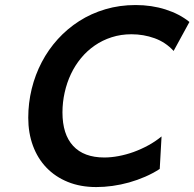

<svg xmlns="http://www.w3.org/2000/svg" viewBox="-20 -738 780 770"><path d="M620.6 -60.5Q593.8 -43 562.3 -29.3Q530.8 -15.6 497.8 -6.3Q464.8 2.9 431.2 7.6Q397.5 12.2 366.2 12.2Q302.7 12.2 252.2 -8.3Q201.7 -28.8 166.3 -65.7Q130.9 -102.5 112.1 -153.6Q93.3 -204.6 93.3 -265.6Q93.3 -325.2 107.2 -381.8Q121.1 -438.5 147.5 -488.8Q173.8 -539.1 211.9 -581.1Q250 -623 297.9 -653.6Q345.7 -684.1 402.6 -700.9Q459.5 -717.8 523.9 -717.8Q587.9 -717.8 644 -700Q700.2 -682.1 739.7 -649.9L676.3 -533.7Q644 -568.8 599.9 -584.7Q555.7 -600.6 507.3 -600.6Q464.8 -600.6 427.7 -588.6Q390.6 -576.7 359.9 -555.4Q329.1 -534.2 304.9 -504.9Q280.8 -475.6 264.4 -440.9Q248 -406.2 239.3 -366.9Q230.5 -327.6 230.5 -287.1Q230.5 -199.2 273.4 -152.8Q316.4 -106.4 398.4 -106.4Q425.8 -106.4 455.8 -112.1Q485.8 -117.7 515.6 -128.4Q545.4 -139.2 574.2 -154.8Q603 -170.4 627.9 -190.9Z"/></svg>

Font: Andika New Basic
Style: Bold Italic
Weight: 700
Italic angle: -14°
Designer: Victor Gaultney, Annie Olsen, Pablo Ugerman
Foundry: SIL International
Version: Version 5.500